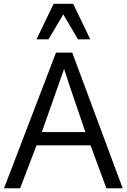

<svg xmlns="http://www.w3.org/2000/svg" viewBox="-20 -1004 676 1024"><path d="M174.8 -794.4 266.1 -983.9H370.1L461.4 -794.4H396L317.4 -927.2L238.8 -794.4ZM435.5 -299.8Q332.5 -599.1 321.8 -636.2Q321.8 -636.2 203.1 -299.8ZM547.4 0 462.9 -229H174.8L87.4 0H1.5L278.8 -723.6H365.2L634.3 0Z"/></svg>

Font: Oxygen
Style: Regular
Weight: 400
Designer: Vernon Adams
Foundry: Vernon Adams
Version: Version Release 0.2.3 webfont; ttfautohint (v0.93.3-1d66) -l